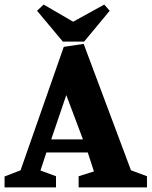

<svg xmlns="http://www.w3.org/2000/svg" viewBox="-34 -820 663 840"><path d="M-14 0V-48L56 -75L245 -615L332 -628L539 -75L609 -49V0H310V-49L377 -70L350 -153H169L143 -74L211 -49V0ZM190 -210H329L256 -404ZM241 -638 128 -773 157 -800 286 -725 422 -800 446 -773 334 -638Z"/></svg>

Font: Manuale ExtraBold
Style: Regular
Weight: 800
Version: Version 1.002